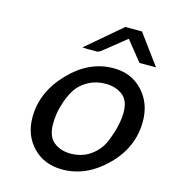

<svg xmlns="http://www.w3.org/2000/svg" viewBox="-103 -759 758 851"><g transform="rotate(15 275.5 -333.5)"><path d="M73.2 -182.1Q73.2 -297.4 163.1 -391.1Q252.9 -484.9 365.2 -484.9Q447.3 -484.9 499 -429.4Q550.8 -374 550.8 -290Q550.8 -170.9 460.4 -81.5Q370.1 7.8 259.8 7.8Q176.8 7.8 125 -46.1Q73.2 -100.1 73.2 -182.1ZM168.9 -178.2Q168.9 -119.1 200.4 -94.5Q231.9 -69.8 276.9 -69.8Q330.1 -69.8 369.1 -97.9Q408.2 -126 425.5 -168Q442.9 -210 450.4 -244.4Q458 -278.8 458 -306.2Q458 -362.3 426 -385.7Q394 -409.2 349.1 -409.2Q305.2 -409.2 270.5 -390.1Q235.8 -371.1 217.5 -344Q199.2 -316.9 187.5 -282.5Q175.8 -248 172.4 -223.1Q168.9 -198.2 168.9 -178.2ZM207 -538.1 367.2 -674.8H443.8L544.9 -537.1H469.2L396 -627.9H395Q370.1 -607.9 335.9 -580.1Q297.9 -549.3 288.8 -543.2Q279.8 -537.1 272.9 -537.1H231Q227.1 -537.1 219 -537.6Q210.9 -538.1 207 -538.1Z"/></g></svg>

Font: CMU Bright
Style: SemiBoldOblique
Weight: 600
Italic angle: -12°
Version: Version 0.7.0